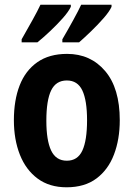

<svg xmlns="http://www.w3.org/2000/svg" viewBox="-20 -786 567 816"><path d="M489 -275Q489 -194 464.5 -129.5Q440 -65 390 -27.5Q340 10 263 10Q190 10 140 -27Q90 -64 64.5 -128.5Q39 -193 39 -275Q39 -360 63.5 -423Q88 -486 138.5 -521.5Q189 -557 265 -557Q365 -557 427 -484Q489 -411 489 -275ZM177 -273Q177 -189 197.5 -146Q218 -103 264 -103Q310 -103 330 -146Q350 -189 350 -275Q350 -359 330 -401.5Q310 -444 264 -444Q218 -444 197.5 -402Q177 -360 177 -273ZM454 -757Q445 -737 420.5 -709Q396 -681 367 -653Q338 -625 316 -606H245V-619Q269 -660 291.5 -701Q314 -742 325 -766H454ZM281 -757Q271 -736 247 -709Q223 -682 194 -654.5Q165 -627 139 -606H72V-619Q96 -661 118.5 -701.5Q141 -742 152 -766H281Z"/></svg>

Font: Noto Sans Thai Cond
Style: Bold
Weight: 700
Width: 3
Designer: Monotype Design Team
Foundry: Monotype Imaging Inc.
Version: Version 2.002; ttfautohint (v1.8.4.7-5d5b)